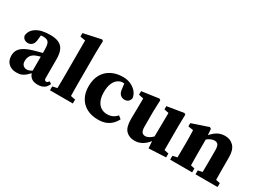

<svg xmlns="http://www.w3.org/2000/svg" viewBox="-40 -1350 2663 1989"><g transform="rotate(30 1291.5 -356.0)"><path d="M162 15.1Q104.2 15.1 67.5 -18.1Q30.8 -51.4 30.8 -112.7Q30.8 -148.8 46.9 -178Q62.9 -207.2 104.9 -232.1Q147 -257 224.5 -277.7Q251.2 -285 277.9 -292.1Q304.6 -299.3 330.8 -306.4Q357 -313.6 383.7 -320.6V-280.3Q351.1 -270.3 319.9 -260.4Q288.7 -250.5 263.4 -242.3Q233.3 -233.2 214.4 -217.2Q195.6 -201.1 187.1 -180Q178.6 -159 178.6 -133.8Q178.6 -99 196.3 -82.4Q214 -65.7 239.5 -65.7Q254.4 -65.7 268.4 -70.5Q282.5 -75.3 300.9 -86.9Q319.2 -98.5 345.8 -118.6L356.2 -67.2H314.2Q289.8 -41.5 268.8 -23Q247.8 -4.6 223.2 5.3Q198.7 15.1 162 15.1ZM414.6 14.2Q363.4 14.2 335.2 -11.1Q307 -36.5 300.6 -80.4V-84.7V-332.3Q300.6 -377.1 293.6 -401.7Q286.6 -426.2 269.1 -436.6Q251.7 -447 219.4 -447Q201 -447 180 -444.2Q159.1 -441.4 125.8 -432.5L194.7 -471.6L187.4 -402.2Q185.4 -352.2 164 -330.5Q142.7 -308.8 114.2 -308.8Q87.5 -308.8 70.2 -321.6Q52.9 -334.4 46.7 -359Q50.8 -421.7 109.6 -460.2Q168.5 -498.6 276.4 -498.6Q340.7 -498.6 380 -479.3Q419.3 -460.1 437.4 -418.9Q455.4 -377.7 455.4 -310.5V-86.1Q455.4 -71.8 461.5 -64.3Q467.6 -56.9 478 -56.9Q486 -56.9 492.9 -61.8Q499.8 -66.7 508.5 -78.9L534.9 -61.1Q516.9 -20.1 488.3 -2.9Q459.7 14.2 414.6 14.2Z M557.4 0V-46.6L653.1 -66.6H728.5L830.9 -46.6V0ZM611.6 0Q612.6 -35 613.1 -70Q613.6 -105 614.1 -140Q614.6 -175 614.6 -210V-629.2L552.5 -639.2V-681.5L761.6 -726.5L777.7 -716.4L773.7 -576.3V-210Q773.7 -175 774.2 -140Q774.7 -105 775.2 -70Q775.7 -35 776.7 0Z M1138 15.1Q1060.7 15.1 1003.3 -15.1Q945.9 -45.3 914.3 -102.1Q882.7 -158.8 882.7 -237.7Q882.7 -321.5 916.3 -379.6Q949.8 -437.6 1009.2 -468.1Q1068.6 -498.6 1144.9 -498.6Q1198.4 -498.6 1241 -478.8Q1283.6 -459 1310 -425.9Q1336.4 -392.9 1339.6 -353Q1331.3 -326.3 1315.2 -313.6Q1299.1 -300.9 1272.3 -300.9Q1243.1 -300.9 1221 -321.8Q1199 -342.8 1195.4 -395.6L1186.2 -467L1259 -425.5Q1236.2 -436.7 1215 -441.8Q1193.9 -447 1170.1 -447Q1141.6 -447 1113.7 -428Q1085.9 -409 1067.9 -368.4Q1050 -327.8 1050 -262.5Q1050 -201.2 1068.8 -160.6Q1087.6 -120 1119.5 -100.2Q1151.4 -80.3 1190.8 -80.3Q1213.6 -80.3 1234 -85.5Q1254.3 -90.6 1272.7 -102.3Q1291.1 -113.9 1306.7 -132.9L1341.4 -105Q1321.7 -66.1 1293 -39.4Q1264.4 -12.6 1226.1 1.3Q1187.9 15.1 1138 15.1Z M1574.5 15.1Q1510 15.1 1471.1 -25.4Q1432.2 -65.9 1433.2 -164.9L1436.9 -433.8L1468.5 -401.8L1379.3 -421.8V-464.2L1583 -493L1598.6 -482.3L1593.6 -342.7V-164Q1593.6 -117.4 1608.3 -99.4Q1623 -81.4 1648.2 -81.4Q1668.2 -81.4 1689.4 -93Q1710.7 -104.7 1730.9 -123.9Q1751.1 -143 1765.9 -163.7L1788.7 -124.3H1769.4Q1746 -80.5 1716 -49.3Q1686.1 -18.2 1650.9 -1.5Q1615.7 15.1 1574.5 15.1ZM1742.4 10.8 1734.3 -106.9V-108.2L1738.1 -409.9L1683.3 -421.8V-460.6L1882.1 -493L1897.8 -482.3L1894.8 -342.7V-57.1L1947.2 -45.9V0.7Z M1995 0V-46.6L2087.7 -66.6H2163.8L2258.1 -46.6V0ZM2047.4 0Q2048.4 -23 2048.9 -60.5Q2049.4 -98 2049.9 -138.5Q2050.4 -179 2050.4 -210V-267.9Q2050.4 -295.9 2049.9 -313.9Q2049.4 -332 2048.9 -347.8Q2048.4 -363.7 2047.4 -383.7L1986.1 -392.7V-432L2183.5 -498.6L2200.6 -487.9L2209.8 -376.9V-374.5V-210Q2209.8 -179 2210.3 -138.5Q2210.8 -98 2211.3 -60.5Q2211.8 -23 2212.8 0ZM2298.3 0V-46.6L2388.8 -66.6H2464.2L2562.1 -46.6V0ZM2348.6 0Q2349.6 -23 2350.1 -60Q2350.6 -97 2351.1 -137.5Q2351.6 -178 2351.6 -210V-314.8Q2351.6 -363.3 2338.5 -382.6Q2325.3 -401.8 2295.5 -401.8Q2277.9 -401.8 2256.6 -393.4Q2235.4 -385 2213.5 -368.6Q2191.7 -352.2 2171.5 -328.6L2167.7 -394.9H2189.8Q2219.8 -433.4 2247.7 -456.1Q2275.7 -478.7 2305.2 -488.7Q2334.8 -498.6 2366.4 -498.6Q2431.4 -498.6 2471 -455.8Q2510.6 -413 2510.6 -326.4V-210Q2510.6 -178 2511.1 -137.5Q2511.6 -97 2512.1 -60Q2512.6 -23 2513.6 0Z"/></g></svg>

Font: Source Serif 4 Variable
Style: Regular
Weight: 400
Designer: Frank Grießhammer
Foundry: Adobe
Version: Version 4.005;hotconv 1.1.0;makeotfexe 2.6.0